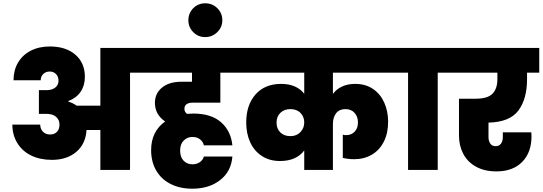

<svg xmlns="http://www.w3.org/2000/svg" viewBox="-20 -1031 3292 1165"><path d="M856 -740V-590H769V0H589V-242H505Q500 -158 443 -109.5Q386 -61 295 -61Q223 -61 169 -87.5Q115 -114 85 -163Q55 -212 55 -275H224Q224 -250 240 -232.5Q256 -215 284 -215Q311 -215 326 -231.5Q341 -248 341 -275Q341 -303 321 -321.5Q301 -340 263 -340H216V-484H263Q295 -484 315 -499.5Q335 -515 335 -541Q335 -566 320 -581.5Q305 -597 282 -597Q258 -597 242.5 -582Q227 -567 227 -544H62Q62 -604 89 -650.5Q116 -697 166 -723Q216 -749 282 -749Q380 -749 437.5 -699Q495 -649 495 -565Q495 -512 469 -474Q443 -436 395 -418V-414Q421 -407 445 -390H589V-740Z M1147 -408Q1126 -408 1112.5 -399Q1099 -390 1099 -370Q1099 -352 1115 -340Q1139 -342 1152 -342Q1261 -342 1321 -289.5Q1381 -237 1390 -149H1217Q1213 -170 1194.5 -185Q1176 -200 1147 -200Q1117 -200 1095 -178.5Q1073 -157 1073 -118Q1073 -77 1094.5 -55.5Q1116 -34 1147 -34Q1174 -34 1193 -47.5Q1212 -61 1217 -81H1390Q1383 9 1316 61.5Q1249 114 1147 114Q1072 114 1015.5 85.5Q959 57 928 4Q897 -49 897 -120Q897 -233 982 -294Q952 -314 936 -342.5Q920 -371 920 -407Q920 -464 963 -499.5Q1006 -535 1081 -535H1145V-590H829V-740H1441V-590H1317V-408Z M1329 -908Q1329 -866 1298.5 -836Q1268 -806 1225 -806Q1182 -806 1152.5 -836Q1123 -866 1123 -908Q1123 -951 1152.5 -981Q1182 -1011 1225 -1011Q1269 -1011 1299 -981Q1329 -951 1329 -908Z M2000 -590V-461Q2021 -490 2055.5 -506Q2090 -522 2135 -522Q2198 -522 2243 -491.5Q2288 -461 2311.5 -408.5Q2335 -356 2335 -292Q2335 -222 2308.5 -170.5Q2282 -119 2235.5 -92Q2189 -65 2129 -65Q2093 -65 2060 -73V-214Q2068 -211 2080 -211Q2112 -211 2132 -232Q2152 -253 2152 -288Q2152 -323 2131.5 -346Q2111 -369 2076 -369Q2039 -369 2019.5 -344Q2000 -319 2000 -278V0H1826V-118Q1778 -54 1679 -54Q1616 -54 1569.5 -84Q1523 -114 1498.5 -167Q1474 -220 1474 -288Q1474 -394 1530.5 -458Q1587 -522 1686 -522Q1733 -522 1768.5 -506.5Q1804 -491 1826 -462V-590H1413V-740H2396V-590ZM1742 -205Q1780 -205 1803 -229.5Q1826 -254 1826 -288Q1826 -322 1803.5 -345.5Q1781 -369 1742 -369Q1705 -369 1681.5 -346.5Q1658 -324 1658 -287Q1658 -250 1681 -227.5Q1704 -205 1742 -205Z M2456 0V-590H2368V-740H2723V-590H2636V0Z M3178 -551Q3178 -431 3125.5 -360.5Q3073 -290 2944 -287V-200Q2944 -175 2955 -159.5Q2966 -144 2988 -144Q3008 -144 3019.5 -159Q3031 -174 3031 -198V-228H3204Q3205 -217 3205 -204Q3205 -106 3148.5 -48.5Q3092 9 2992 9Q2920 9 2868.5 -19.5Q2817 -48 2791 -97.5Q2765 -147 2765 -209V-432H2865Q2939 -432 2968.5 -462.5Q2998 -493 2998 -551V-590H2695V-740H3252V-590H3178Z"/></svg>

Font: DVN-Poppins ExtBd
Style: Regular
Weight: 800
Designer: Ninad Kale (Devanagari), Jonny Pinhorn (Latin)
Foundry: Indian Type Foundry
Version: 4.004